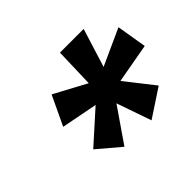

<svg xmlns="http://www.w3.org/2000/svg" viewBox="-109 -865 796 796"><g transform="rotate(-45 289.5 -466.5)"><path d="M557 -603 333 -501 345 -429 579 -471ZM504 -314 369 -486 307 -446 381 -233ZM224 -235 366 -441 311 -486 125 -319ZM103 -473 325 -430 358 -498 164 -602ZM311 -700 304 -465 377 -466 450 -700Z"/></g></svg>

Font: Jost
Style: Bold Italic
Weight: 700
Italic angle: -5°
Version: Version 3.710